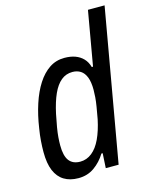

<svg xmlns="http://www.w3.org/2000/svg" viewBox="-112 -796 694 881"><g transform="rotate(-15 235.5 -355.5)"><path d="M151 12Q111 12 83 -5Q55 -22 40.5 -56.5Q26 -91 26 -145Q26 -170 28 -197.5Q30 -225 35 -255Q44 -316 61 -368Q78 -420 102.5 -458Q127 -496 158.5 -517Q190 -538 230 -538Q259 -538 281 -530Q303 -522 318.5 -506Q334 -490 341 -465H347L392 -723H471L344 0H283L287 -70H281Q259 -34 226.5 -11Q194 12 151 12ZM178 -59Q209 -59 234 -79Q259 -99 276.5 -136.5Q294 -174 305 -226Q311 -259 315 -283Q319 -307 320.5 -326.5Q322 -346 322 -362Q322 -399 313 -422Q304 -445 287.5 -455.5Q271 -466 249 -466Q218 -466 195 -447Q172 -428 155.5 -391.5Q139 -355 127 -300Q120 -266 115.5 -239.5Q111 -213 109.5 -192.5Q108 -172 108 -155Q108 -105 125.5 -82Q143 -59 178 -59Z"/></g></svg>

Font: Archivo Condensed
Style: Italic
Weight: 400
Width: 3
Italic angle: -10°
Designer: Hector Gatti
Foundry: Omnibus-Type
Version: Version 2.001